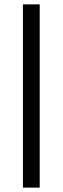

<svg xmlns="http://www.w3.org/2000/svg" viewBox="-20 -731 288 883"><path d="M162.6 131.8H85.4V-710.9H162.6Z"/></svg>

Font: GeogebraSans
Style: Regular
Weight: 400
Designer: Google
Version: Version 1.100140; 2013